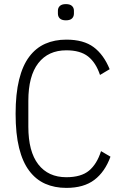

<svg xmlns="http://www.w3.org/2000/svg" viewBox="-20 -903 596 935"><path d="M303 12Q246 12 200.5 -8Q155 -28 122.5 -71Q90 -114 73 -182.5Q56 -251 56 -349Q56 -446 73 -515Q90 -584 122.5 -627Q155 -670 200.5 -690Q246 -710 303 -710Q387 -710 436 -673.5Q485 -637 514 -566L467 -538Q447 -598 409 -628Q371 -658 303 -658Q215 -658 166.5 -595.5Q118 -533 118 -412V-286Q118 -165 166.5 -102.5Q215 -40 303 -40Q375 -40 413.5 -72Q452 -104 472 -167L518 -140Q491 -66 439.5 -27Q388 12 303 12ZM301 -804Q281 -804 271.5 -813Q262 -822 262 -837V-851Q262 -865 271.5 -874Q281 -883 301 -883Q321 -883 330.5 -874Q340 -865 340 -851V-837Q340 -822 330.5 -813Q321 -804 301 -804Z"/></svg>

Font: IBM Plex Sans Cond Light
Style: Regular
Weight: 300
Width: 3
Designer: Mike Abbink, Paul van der Laan, Pieter van Rosmalen
Foundry: Bold Monday
Version: Version 1.3